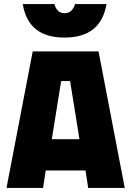

<svg xmlns="http://www.w3.org/2000/svg" viewBox="-20 -925 646 945"><path d="M12 0ZM401 -86H205L192 0H12L141 -672H465L594 0H414ZM325 -526H281L235 -240H371ZM92 -905H248Q260 -860 298 -860Q318 -860 331 -872.5Q344 -885 349 -905H504Q477 -740 297 -740Q119 -740 92 -905Z"/></svg>

Font: Cairo Black
Style: Regular
Weight: 900
Designer: Mohamed Gaber, the designers of Titillium
Foundry: Kief Type Foundry
Version: Version 2.009; ttfautohint (v1.5.33-1714) -l 8 -r 50 -G 200 